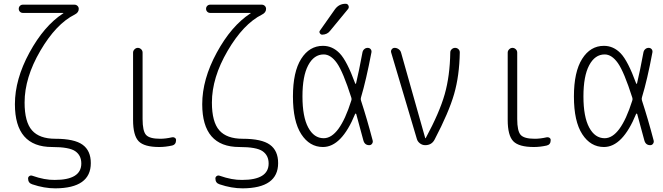

<svg xmlns="http://www.w3.org/2000/svg" viewBox="-20 -775 3540 1025"><path d="M257.8 9.8Q59.6 9.8 59.6 -218.8Q59.6 -351.6 137.2 -494.1Q214.8 -636.7 316.4 -703.1Q318.4 -703.1 318.4 -705.1Q318.4 -706.1 317.4 -706.1H101.6Q92.8 -706.1 86.4 -712.4Q80.1 -718.8 80.1 -728Q80.1 -737.3 86.4 -743.7Q92.8 -750 101.6 -750H377.9Q386.7 -750 393.6 -743.7Q400.4 -737.3 400.4 -727.5Q400.4 -708 378.9 -697.3Q279.3 -647.5 195.3 -503.9Q111.3 -360.4 111.3 -227.5Q111.3 -124 150.9 -79.1Q190.4 -34.2 275.4 -34.2Q377 -34.2 420.9 -2.4Q464.8 29.3 464.8 95.7Q464.8 229.5 275.4 230.5Q215.8 230.5 152.3 209Q129.9 202.1 129.9 177.7Q129.9 169.9 136.7 165Q143.6 160.2 152.3 163.1Q218.8 186.5 272.5 185.5Q414.1 185.5 414.1 97.7Q414.1 54.7 381.8 32.2Q349.6 9.8 257.8 9.8Z M830.1 9.8Q750 9.8 720.2 -21Q690.4 -51.8 690.4 -134.8V-494.1Q690.4 -503.9 698.2 -511.7Q706.1 -519.5 715.8 -519.5Q725.6 -519.5 733.4 -512.2Q741.2 -504.9 741.2 -494.1V-139.6Q741.2 -75.2 759.8 -54.7Q778.3 -34.2 835 -34.2Q864.3 -34.2 898.4 -42Q906.2 -43.9 913.1 -39.6Q919.9 -35.2 919.9 -27.3Q919.9 -2.9 898.4 2Q863.3 9.8 830.1 9.8Z M1257.8 9.8Q1059.6 9.8 1059.6 -218.8Q1059.6 -351.6 1137.2 -494.1Q1214.8 -636.7 1316.4 -703.1Q1318.4 -703.1 1318.4 -705.1Q1318.4 -706.1 1317.4 -706.1H1101.6Q1092.8 -706.1 1086.4 -712.4Q1080.1 -718.8 1080.1 -728Q1080.1 -737.3 1086.4 -743.7Q1092.8 -750 1101.6 -750H1377.9Q1386.7 -750 1393.6 -743.7Q1400.4 -737.3 1400.4 -727.5Q1400.4 -708 1378.9 -697.3Q1279.3 -647.5 1195.3 -503.9Q1111.3 -360.4 1111.3 -227.5Q1111.3 -124 1150.9 -79.1Q1190.4 -34.2 1275.4 -34.2Q1377 -34.2 1420.9 -2.4Q1464.8 29.3 1464.8 95.7Q1464.8 229.5 1275.4 230.5Q1215.8 230.5 1152.3 209Q1129.9 202.1 1129.9 177.7Q1129.9 169.9 1136.7 165Q1143.6 160.2 1152.3 163.1Q1218.8 186.5 1272.5 185.5Q1414.1 185.5 1414.1 97.7Q1414.1 54.7 1381.8 32.2Q1349.6 9.8 1257.8 9.8Z M1767.6 -724.6Q1789.1 -754.9 1825.2 -754.9Q1835.9 -754.9 1840.3 -745.1Q1844.7 -735.4 1837.9 -726.6L1742.2 -610.4Q1727.5 -590.8 1700.2 -589.8Q1692.4 -589.8 1687.5 -597.7Q1682.6 -605.5 1688.5 -612.3ZM1708 -484.4Q1656.2 -484.4 1625.5 -426.8Q1594.7 -369.1 1594.7 -260.3Q1594.7 -151.4 1625.5 -94.2Q1656.2 -37.1 1708 -37.1Q1792 -37.1 1855.5 -238.3Q1858.4 -246.1 1855.5 -253.9Q1811.5 -391.6 1778.8 -438Q1746.1 -484.4 1708 -484.4ZM1704.1 9.8Q1632.8 9.8 1588.4 -58.6Q1543.9 -127 1543.9 -259.8Q1543.9 -391.6 1587.9 -460.9Q1631.8 -530.3 1704.1 -530.3Q1754.9 -530.3 1793.5 -490.2Q1832 -450.2 1876 -330.1Q1878.9 -324.2 1880.9 -330.1Q1896.5 -395.5 1915 -495.1Q1917 -505.9 1924.8 -512.7Q1932.6 -519.5 1942.9 -519.5Q1953.1 -519.5 1959 -512.2Q1964.8 -504.9 1962.9 -495.1Q1934.6 -346.7 1907.2 -254.9Q1904.3 -246.1 1907.2 -238.3Q1939.5 -139.6 1969.7 -24.4Q1971.7 -15.6 1966.3 -7.8Q1960.9 0 1951.2 0Q1926.8 0 1919.9 -25.4Q1891.6 -131.8 1881.8 -166Q1880.9 -168 1878.9 -168.5Q1877 -168.9 1876 -167Q1803.7 9.8 1704.1 9.8Z M2205.1 -34.2 2068.4 -494.1Q2065.4 -503.9 2071.3 -511.7Q2077.1 -519.5 2086.9 -519.5Q2098.6 -519.5 2108.4 -512.2Q2118.2 -504.9 2121.1 -494.1L2250 -38.1Q2250 -37.1 2251 -37.1Q2252.9 -37.1 2252.9 -38.1Q2326.2 -173.8 2354 -271.5Q2381.8 -369.1 2383.8 -495.1Q2383.8 -504.9 2391.6 -512.2Q2399.4 -519.5 2409.7 -519.5Q2419.9 -519.5 2427.2 -512.7Q2434.6 -505.9 2434.6 -495.1Q2432.6 -371.1 2404.3 -272.9Q2376 -174.8 2300.8 -31.2Q2285.2 0 2250 0Q2234.4 0 2221.7 -9.8Q2209 -19.5 2205.1 -34.2Z M2830.1 9.8Q2750 9.8 2720.2 -21Q2690.4 -51.8 2690.4 -134.8V-494.1Q2690.4 -503.9 2698.2 -511.7Q2706.1 -519.5 2715.8 -519.5Q2725.6 -519.5 2733.4 -512.2Q2741.2 -504.9 2741.2 -494.1V-139.6Q2741.2 -75.2 2759.8 -54.7Q2778.3 -34.2 2835 -34.2Q2864.3 -34.2 2898.4 -42Q2906.2 -43.9 2913.1 -39.6Q2919.9 -35.2 2919.9 -27.3Q2919.9 -2.9 2898.4 2Q2863.3 9.8 2830.1 9.8Z M3208 -484.4Q3156.2 -484.4 3125.5 -426.8Q3094.7 -369.1 3094.7 -260.3Q3094.7 -151.4 3125.5 -94.2Q3156.2 -37.1 3208 -37.1Q3292 -37.1 3355.5 -238.3Q3358.4 -246.1 3355.5 -253.9Q3311.5 -391.6 3278.8 -438Q3246.1 -484.4 3208 -484.4ZM3204.1 9.8Q3132.8 9.8 3088.4 -58.6Q3043.9 -127 3043.9 -259.8Q3043.9 -391.6 3087.9 -460.9Q3131.8 -530.3 3204.1 -530.3Q3254.9 -530.3 3293.5 -490.2Q3332 -450.2 3376 -330.1Q3378.9 -324.2 3380.9 -330.1Q3396.5 -395.5 3415 -495.1Q3417 -505.9 3424.8 -512.7Q3432.6 -519.5 3442.9 -519.5Q3453.1 -519.5 3459 -512.2Q3464.8 -504.9 3462.9 -495.1Q3435.5 -348.6 3407.2 -255.9Q3404.3 -247.1 3407.2 -238.3Q3439.5 -139.6 3469.7 -24.4Q3471.7 -15.6 3466.3 -7.8Q3460.9 0 3451.2 0Q3426.8 0 3419.9 -25.4Q3391.6 -131.8 3381.8 -166Q3380.9 -168 3378.9 -168.5Q3377 -168.9 3376 -167Q3303.7 9.8 3204.1 9.8Z"/></svg>

Font: Rounded-X Mgen+ 2m light
Style: Regular
Weight: 200
Designer: [Source Han Sans]
Ryoko NISHIZUKA  (kana & ideographs); Paul D. Hunt (Latin, Greek & Cyrillic); Wenlong ZHANG  (bopomofo
Version: Version 1.059.20150602